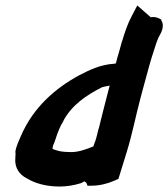

<svg xmlns="http://www.w3.org/2000/svg" viewBox="-20 -668 615 702"><path d="M36 -89C33 -55 51 -29 78 -16C107 2 148 14 198 14C221 14 250 10 275 2L278 1L281 -1L289 -5L295 0C296 0 295 0 296 1L300 11H314C343 11 372 4 397 -7L413 -14L443 -111C464 -179 476 -243 493 -307L501 -337C512 -375 522 -417 534 -456L551 -509C554 -518 556 -522 560 -532C564 -540 585 -569 570 -593L569 -597L565 -599C554 -605 544 -607 531 -605L482 -648L462 -610C446 -580 436 -549 426 -516L425 -515V-514C421 -499 417 -483 412 -467C410 -459 407 -452 405 -441C405 -440 404 -438 403 -436C403 -436 401 -435 398 -435C347 -432 307 -412 270 -393C183 -346 102 -276 57 -172C49 -153 38 -132 36 -111V-110H37C37 -102 36 -95 36 -89ZM172 -124C172 -128 173 -131 174 -136C175 -138 179 -146 183 -159C190 -182 201 -209 211 -224L212 -225V-227C243 -284 294 -319 353 -349C360 -351 369 -353 381 -355C373 -322 364 -292 356 -258C351 -241 345 -211 341 -198L340 -197V-196C336 -181 334 -169 329 -154L322 -135V-133C296 -122 264 -111 239 -112H238C223 -112 210 -113 199 -115C188 -118 176 -121 172 -124Z"/></svg>

Font: SolarCharger
Style: 1052
Weight: 1000
Designer: Mew Too
Foundry: Cannot Into Space Fonts/KineticPlasma Fonts
Version: Version 1.100